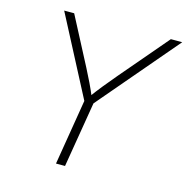

<svg xmlns="http://www.w3.org/2000/svg" viewBox="-107 -830 909 932"><g transform="rotate(15 347.5 -364.0)"><path d="M255.9 0 310.1 -329.1 102.1 -727.5H152.3L277.8 -487.3Q295.4 -453.1 311.3 -420.4Q327.1 -387.7 342.3 -350.1H324.2Q352.1 -388.2 378.7 -421.1Q405.3 -454.1 433.6 -487.3L638.2 -727.5H695.3L356 -329.1L301.3 0Z"/></g></svg>

Font: Inter 17pt ExtraLight
Style: Italic
Weight: 250
Italic angle: -9.3988°
Version: Version 4.001;git-66647c0bb